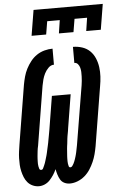

<svg xmlns="http://www.w3.org/2000/svg" viewBox="-63 -998 667 1050"><g transform="rotate(-5 271.0 -473.5)"><path d="M278 8Q261 8 247 1Q233 -6 225.5 -19Q218 -32 213.5 -46.5Q209 -61 206 -77Q199 -61 189.5 -46.5Q180 -32 168 -19Q156 -6 140 1Q124 8 108 8Q90 8 73.5 0.5Q57 -7 46 -20Q35 -33 28.5 -49Q22 -65 18 -82.5Q14 -100 13 -117.5Q12 -135 12.5 -153.5Q13 -172 15.5 -190.5Q18 -209 21 -228L74 -552Q78 -574 84 -596Q90 -618 100.5 -638.5Q111 -659 126 -678Q141 -697 160.5 -710Q180 -723 202.5 -729Q225 -735 247 -735V-647Q230 -647 216.5 -633.5Q203 -620 195 -604Q187 -588 182.5 -571.5Q178 -555 175 -538L122 -213Q120 -206 119 -199Q118 -192 117 -185Q116 -178 115.5 -171Q115 -164 114 -156.5Q113 -149 113 -142Q113 -135 112.5 -128Q112 -121 112.5 -114Q113 -107 114 -100.5Q115 -94 117.5 -87Q120 -80 128 -80Q135 -80 138.5 -87.5Q142 -95 145 -101.5Q148 -108 150.5 -115Q153 -122 155 -129Q157 -136 159 -142.5Q161 -149 163 -156Q165 -163 166.5 -170Q168 -177 169.5 -184Q171 -191 172.5 -197.5Q174 -204 175.5 -211Q177 -218 178.5 -225Q180 -232 181 -239Q182 -246 183.5 -252.5Q185 -259 186 -266Q187 -273 188.5 -280Q190 -287 191 -294L221 -478H324L294 -294Q293 -287 292 -280Q291 -273 289.5 -266Q288 -259 287 -252.5Q286 -246 285 -239Q284 -232 283.5 -225Q283 -218 282 -211Q281 -204 280 -197Q279 -190 278.5 -183Q278 -176 277.5 -169Q277 -162 276.5 -155.5Q276 -149 275.5 -142Q275 -135 275 -128Q275 -121 275 -114.5Q275 -108 276 -101Q277 -94 279 -87Q281 -80 288 -80Q294 -80 298.5 -86Q303 -92 306 -98Q309 -104 311.5 -110Q314 -116 316 -122Q318 -128 320 -134.5Q322 -141 323.5 -147Q325 -153 326.5 -159.5Q328 -166 329 -172Q330 -178 331.5 -184.5Q333 -191 334 -197L388 -522Q390 -534 391 -546Q392 -558 392.5 -570.5Q393 -583 392.5 -594.5Q392 -606 389 -617.5Q386 -629 378.5 -638Q371 -647 359 -647V-735Q385 -735 409.5 -727Q434 -719 451.5 -702Q469 -685 479 -661.5Q489 -638 492.5 -612.5Q496 -587 494.5 -560.5Q493 -534 488 -507L435 -183Q431 -161 425.5 -140Q420 -119 411 -98.5Q402 -78 389.5 -58.5Q377 -39 359.5 -24Q342 -9 320.5 -0.5Q299 8 278 8ZM139 -815 162 -955H542L519 -815H439L450 -887H381L369 -815H289L300 -887H231L219 -815Z"/></g></svg>

Font: Iosevka Curly Oblique
Style: Bold
Weight: 700
Italic angle: -9°
Monospace: yes
Designer: Belleve Invis
Foundry: Belleve Invis
Version: Version 11.1.0; ttfautohint (v1.8.3)